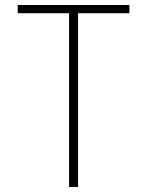

<svg xmlns="http://www.w3.org/2000/svg" viewBox="-20 -750 590 770"><path d="M257 0V-697H51V-730H499V-697H293V0Z"/></svg>

Font: M PLUS Code Latin SemiExpanded ExtraLight
Style: Regular
Weight: 250
Width: 6
Designer: Coji Morishita
Foundry: UNDERFOREST DESIGN
Version: Version 1.002; ttfautohint (v1.8.3)